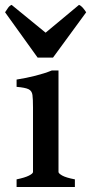

<svg xmlns="http://www.w3.org/2000/svg" viewBox="-35 -752 366 772"><path d="M31.7 0V-30.8Q64.9 -37.6 81.3 -45.9Q97.7 -54.2 97.7 -60.5V-319.8Q97.7 -353.5 95.5 -370.1Q93.3 -386.7 79.8 -393.3Q66.4 -399.9 31.7 -402.8V-432.1Q69.8 -438 106.7 -447.3Q143.6 -456.5 173.8 -468.8H200.2V-60.5Q200.2 -54.7 215.3 -46.1Q230.5 -37.6 266.1 -30.8V0ZM116.2 -520.5 -14.6 -702.6Q-8.3 -712.4 -2.4 -720.7Q3.4 -729 11.7 -732.4L148.4 -620.6L282.7 -732.4Q291 -729 298.1 -720.7Q305.2 -712.4 311.5 -702.6L178.2 -520.5Z"/></svg>

Font: David Libre Medium
Style: Regular
Weight: 500
Designer: Ismar David, J. Victor Gaultney, Annie Olsen and Meir Sadan
Foundry: Monotype Imaging Inc. & SIL International
Version: Version 1.100; ttfautohint (v1.8.4.7-5d5b)